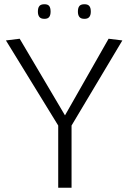

<svg xmlns="http://www.w3.org/2000/svg" viewBox="-20 -887 608 907"><path d="M255 0V-294L8 -696L73 -704L287 -342L493 -704L558 -696L318 -294V0ZM379 -798Q362 -798 355 -807Q348 -816 348 -832Q348 -850 355 -858.5Q362 -867 379 -867Q395 -867 402 -858.5Q409 -850 409 -832Q409 -816 402 -807Q395 -798 379 -798ZM190 -798Q173 -798 166 -807Q159 -816 159 -832Q159 -850 166 -858.5Q173 -867 190 -867Q206 -867 212.5 -858.5Q219 -850 219 -832Q219 -816 212.5 -807Q206 -798 190 -798Z"/></svg>

Font: Georama ExtraCondensed Thin Light
Style: Regular
Weight: 300
Version: Version 1.001